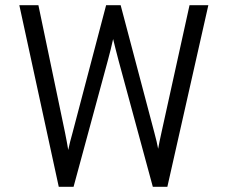

<svg xmlns="http://www.w3.org/2000/svg" viewBox="-20 -720 878 740"><path d="M206.5 0 54.5 -700H128L230.5 -209.5Q238.5 -170 243 -142Q246 -157 250.2 -173.5Q254.5 -190 259.5 -208L389 -700H445L575 -208.5Q580 -190 583.5 -175.2Q587 -160.5 589.5 -146.5Q592 -161 595.2 -176.2Q598.5 -191.5 602.5 -210L710.5 -700H783L625 0H569L437 -486.5Q431 -509.5 425.8 -529.8Q420.5 -550 416 -569.5Q411.5 -550 406.8 -530Q402 -510 395.5 -486.5L263.5 0Z"/></svg>

Font: Overpass Light
Style: Regular
Weight: 300
Designer: Delve Withrington, Dave Bailey, Thomas Jockin
Foundry: Delve Fonts LLC
Version: Version 4.000; ttfautohint (v1.8.3)